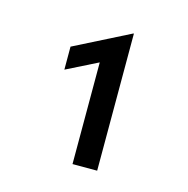

<svg xmlns="http://www.w3.org/2000/svg" viewBox="-64 -868 460 470"><g transform="rotate(15 166.5 -632.5)"><path d="M158.3 -458.3V-716L79.2 -676.4V-734.7L219.4 -805.6H220.8V-458.3Z"/></g></svg>

Font: Afacad Flux
Style: Regular
Weight: 400
Designer: Kristian Moeller
Foundry: Dicotype
Version: Version 1.100